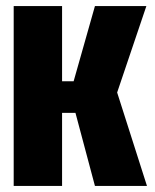

<svg xmlns="http://www.w3.org/2000/svg" viewBox="-20 -611 508 631"><path d="M25 0V-591H184V-344H222L292 -591H461L365 -307L463 0H292L228 -240H184V0Z"/></svg>

Font: Alumni Sans Black
Style: Regular
Weight: 900
Designer: Robert E. Leuschke
Foundry: Robert E. Leuschke
Version: Version 1.018